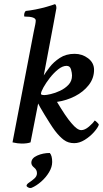

<svg xmlns="http://www.w3.org/2000/svg" viewBox="-20 -694 504 936"><path d="M85.9 5.9Q66.4 5.9 41 0L144.5 -539.1Q149.4 -561.5 151.9 -574.7Q154.3 -587.9 154.3 -593.8Q154.3 -613.3 99.6 -613.3Q97.7 -613.3 97.7 -620.1Q97.7 -632.8 105.5 -640.6Q126 -642.6 153.3 -647.9Q180.7 -653.3 206.5 -660.6Q232.4 -668 248 -673.8Q254.9 -669.9 254.9 -654.3Q254.9 -652.3 240.2 -574.2L193.4 -326.2Q203.1 -341.8 222.2 -366.7Q241.2 -391.6 271.5 -411.6Q301.8 -431.6 343.8 -431.6Q380.9 -431.6 409.7 -409.7Q438.5 -387.7 438.5 -353.5Q438.5 -312.5 412.6 -279.3Q386.7 -246.1 345.7 -225.1Q304.7 -204.1 257.8 -197.3Q278.3 -163.1 295.9 -136.7Q313.5 -110.4 328.1 -93.8Q356.4 -59.6 376 -59.6Q393.6 -59.6 413.6 -76.7Q433.6 -93.8 441.4 -106.4Q444.3 -106.4 453.1 -97.7Q461.9 -88.9 461.9 -85.9Q457 -71.3 438 -49.8Q418.9 -28.3 393.1 -12.2Q367.2 3.9 341.8 3.9Q312.5 3.9 291.5 -11.7Q270.5 -27.3 248 -56.6Q236.3 -72.3 222.7 -93.8Q209 -115.2 196.3 -136.2Q183.6 -157.2 175.3 -171.9Q167 -186.5 166 -189.5L128.9 0Q113.3 5.9 85.9 5.9ZM197.3 -230.5Q206.1 -230.5 227.5 -235.4Q249 -240.2 272.9 -251.5Q296.9 -262.7 314 -280.8Q331.1 -298.8 331.1 -326.2Q331.1 -337.9 326.2 -355.5Q321.3 -373 304.7 -373Q285.2 -373 263.7 -356Q242.2 -338.9 223.1 -314.5Q204.1 -290 191.9 -268.1Q179.7 -246.1 179.7 -236.3Q179.7 -230.5 197.3 -230.5ZM127.9 222.7Q122.1 222.7 115.7 218.8Q109.4 214.8 109.4 211.9Q109.4 204.1 122.1 195.8Q134.8 187.5 147.5 176.3Q160.2 165 160.2 150.4Q160.2 133.8 146.5 123Q132.8 112.3 132.8 99.6Q132.8 77.1 161.1 64.5Q189.5 51.8 222.7 51.8Q234.4 64.5 234.4 95.7Q234.4 120.1 219.2 145.5Q204.1 170.9 180.7 191.4Q157.2 211.9 133.8 221.7H131.8Q130.9 221.7 129.9 222.2Q128.9 222.7 127.9 222.7Z"/></svg>

Font: Crimson Text SemiBold
Style: Italic
Weight: 600
Italic angle: -11°
Designer: Sebastian Kosch
Foundry: Sebastian Kosch
Version: Version 1.100; ttfautohint (v1.8.4)